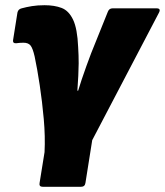

<svg xmlns="http://www.w3.org/2000/svg" viewBox="-20 -532 633 737"><path d="M144 185Q129 185 132 170L151 52Q154 -8 148 -75Q142 -142 132.5 -205Q123 -268 113 -315Q106 -346 97.5 -357Q89 -368 70 -368Q56 -368 42 -366Q29 -365 30 -377L47 -484Q50 -497 63 -500Q81 -505 102.5 -508.5Q124 -512 151 -512Q189 -512 216.5 -501.5Q244 -491 260.5 -456.5Q277 -422 280 -351Q281 -335 281.5 -320Q282 -305 282 -289Q282 -272 280.5 -240.5Q279 -209 277 -184H280Q285 -201 293.5 -226.5Q302 -252 312 -279.5Q322 -307 330 -328L394 -487Q399 -500 412 -500H581Q599 -500 590 -483L334 6L308 170Q306 185 291 185Z"/></svg>

Font: Sofia Sans ExtraBlack
Style: Italic
Weight: 1000
Italic angle: -9°
Designer: Botio Nikoltchev, Ani Petrova
Foundry: lettersoup
Version: Version 4.100; ttfautohint (v1.8.4.7-5d5b)